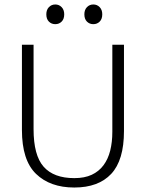

<svg xmlns="http://www.w3.org/2000/svg" viewBox="-20 -830 652 858"><path d="M78 -630H130V-253Q130 -136 175 -85Q220 -34 312 -34Q358 -34 390 -49Q422 -64 442.5 -91.5Q463 -119 472.5 -157Q482 -195 482 -241V-630H534V-244Q534 -114 477 -53Q420 8 312 8Q204 8 141 -53Q78 -114 78 -249ZM187 -766Q187 -786 198.5 -798Q210 -810 227 -810Q244 -810 255.5 -798Q267 -786 267 -766Q267 -745 255.5 -733.5Q244 -722 227 -722Q210 -722 198.5 -733.5Q187 -745 187 -766ZM357 -766Q357 -786 368.5 -798Q380 -810 397 -810Q414 -810 425.5 -798Q437 -786 437 -766Q437 -745 425.5 -733.5Q414 -722 397 -722Q380 -722 368.5 -733.5Q357 -745 357 -766Z"/></svg>

Font: Mukta Malar ExtraLight
Style: Regular
Weight: 275
Designer: Aadarsh Rajan, Girish Dalvi, Yashodeep Gholap
Foundry: Ek Type
Version: Version 2.538;PS 1.000;hotconv 16.6.51;makeotf.lib2.5.65220;